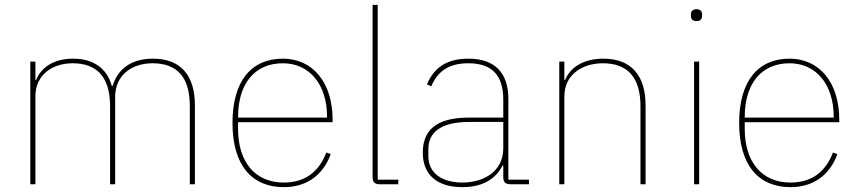

<svg xmlns="http://www.w3.org/2000/svg" viewBox="-20 -760 3542 792"><path d="M126 0V-362C126 -454 199 -499 280 -499C378 -499 434 -444 434 -322V0H455V-360C455 -453 527 -499 609 -499C709 -499 763 -444 763 -322V0H784V-325C784 -451 724 -518 611 -518C517 -518 464 -471 445 -406H441C421 -479 364 -518 282 -518C193 -518 147 -475 129 -430H126V-506H105V0Z M1151 12C1248 12 1314 -41 1344 -124L1326 -131C1295 -49 1236 -7 1151 -7C1031 -7 962 -93 962 -229V-256H1352V-266C1352 -421 1269 -518 1147 -518C1017 -518 939 -426 939 -253C939 -78 1019 12 1151 12ZM1147 -499C1256 -499 1329 -412 1329 -279V-275H962V-277C962 -413 1029 -499 1147 -499Z M1623 0V-19H1538V-740H1517V-29C1517 -9 1526 0 1546 0Z M2162 0V-19H2077V-352C2077 -459 2022 -518 1912 -518C1818 -518 1769 -477 1741 -412L1759 -404C1787 -470 1836 -499 1912 -499C2006 -499 2056 -453 2056 -349V-275H1914C1769 -275 1724 -214 1724 -130C1724 -39 1783 12 1887 12C1980 12 2028 -29 2053 -77H2056V-29C2056 -9 2065 0 2085 0ZM1887 -7C1805 -7 1747 -45 1747 -115V-145C1747 -212 1796 -257 1915 -257H2056V-148C2056 -54 1977 -7 1887 -7Z M2308 0V-362C2308 -454 2384 -499 2467 -499C2566 -499 2622 -444 2622 -321V0H2643V-325C2643 -451 2582 -518 2469 -518C2378 -518 2329 -475 2311 -430H2308V-506H2287V0Z M2853 -673C2870 -673 2876 -683 2876 -694V-701C2876 -712 2870 -722 2853 -722C2836 -722 2830 -712 2830 -701V-694C2830 -683 2836 -673 2853 -673ZM2843 0H2864V-506H2843Z M3241 12C3338 12 3404 -41 3434 -124L3416 -131C3385 -49 3326 -7 3241 -7C3121 -7 3052 -93 3052 -229V-256H3442V-266C3442 -421 3359 -518 3237 -518C3107 -518 3029 -426 3029 -253C3029 -78 3109 12 3241 12ZM3237 -499C3346 -499 3419 -412 3419 -279V-275H3052V-277C3052 -413 3119 -499 3237 -499Z"/></svg>

Font: IBM Plex Sans Thai Looped Thin
Style: Regular
Weight: 100
Designer: Mike Abbink, Paul van der Laan, Pieter van Rosmalen, Ben Mitchell, Mark Frömberg
Foundry: Bold Monday
Version: Version 1.1